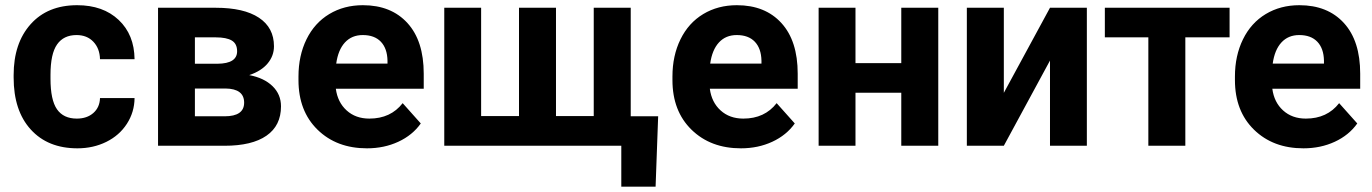

<svg xmlns="http://www.w3.org/2000/svg" viewBox="-20 -558 5253 735"><path d="M273.9 -104Q313 -104 337.4 -125.5Q361.8 -147 362.8 -182.6H495.1Q494.6 -128.9 465.8 -84.2Q437 -39.6 387 -14.9Q336.9 9.8 276.4 9.8Q163.1 9.8 97.7 -62.3Q32.2 -134.3 32.2 -261.2V-270.5Q32.2 -392.6 97.2 -465.3Q162.1 -538.1 275.4 -538.1Q374.5 -538.1 434.3 -481.7Q494.1 -425.3 495.1 -331.5H362.8Q361.8 -372.6 337.4 -398.2Q313 -423.8 272.9 -423.8Q223.6 -423.8 198.5 -387.9Q173.3 -352.1 173.3 -271.5V-256.8Q173.3 -175.3 198.2 -139.6Q223.1 -104 273.9 -104Z M585 0V-528.3H805.7Q913.6 -528.3 971.2 -490.2Q1028.8 -452.1 1028.8 -380.9Q1028.8 -344.2 1004.6 -315.2Q980.5 -286.1 934.1 -270.5Q990.7 -259.8 1023.2 -228.3Q1055.7 -196.8 1055.7 -150.9Q1055.7 -77.1 1000.2 -38.6Q944.8 0 839.4 0ZM726.1 -219.2V-112.8H839.8Q914.6 -112.8 914.6 -165Q914.6 -218.3 843.3 -219.2ZM726.1 -314H813.5Q887.7 -314.9 887.7 -361.8Q887.7 -390.6 867.4 -402.8Q847.2 -415 805.7 -415H726.1Z M1384.8 9.8Q1268.6 9.8 1195.6 -61.5Q1122.6 -132.8 1122.6 -251.5V-265.1Q1122.6 -344.7 1153.3 -407.5Q1184.1 -470.2 1240.5 -504.2Q1296.9 -538.1 1369.1 -538.1Q1477.5 -538.1 1539.8 -469.7Q1602.1 -401.4 1602.1 -275.9V-218.3H1265.6Q1272.5 -166.5 1306.9 -135.3Q1341.3 -104 1394 -104Q1475.6 -104 1521.5 -163.1L1590.8 -85.4Q1559.1 -40.5 1504.9 -15.4Q1450.7 9.8 1384.8 9.8ZM1368.7 -423.8Q1326.7 -423.8 1300.5 -395.5Q1274.4 -367.2 1267.1 -314.5H1463.4V-325.7Q1462.4 -372.6 1438 -398.2Q1413.6 -423.8 1368.7 -423.8Z M1821.8 -528.3V-113.8H1966.8V-528.3H2108.4V-113.8H2252.9V-528.3H2394.5V-112.8H2499.5L2489.7 156.7H2358.4V0H1680.7V-528.3Z M2816.4 9.8Q2700.2 9.8 2627.2 -61.5Q2554.2 -132.8 2554.2 -251.5V-265.1Q2554.2 -344.7 2585 -407.5Q2615.7 -470.2 2672.1 -504.2Q2728.5 -538.1 2800.8 -538.1Q2909.2 -538.1 2971.4 -469.7Q3033.7 -401.4 3033.7 -275.9V-218.3H2697.3Q2704.1 -166.5 2738.5 -135.3Q2772.9 -104 2825.7 -104Q2907.2 -104 2953.1 -163.1L3022.5 -85.4Q2990.7 -40.5 2936.5 -15.4Q2882.3 9.8 2816.4 9.8ZM2800.3 -423.8Q2758.3 -423.8 2732.2 -395.5Q2706.1 -367.2 2698.7 -314.5H2895V-325.7Q2894 -372.6 2869.6 -398.2Q2845.2 -423.8 2800.3 -423.8Z M3571.8 0H3430.2V-203.1H3254.9V0H3113.8V-528.3H3254.9V-316.4H3430.2V-528.3H3571.8Z M3999.5 -528.3H4140.6V0H3999.5V-326.2L3822.8 0H3681.2V-528.3H3822.8V-202.6Z M4687 -415H4517.6V0H4376V-415H4209.5V-528.3H4687Z M4969.7 9.8Q4853.5 9.8 4780.5 -61.5Q4707.5 -132.8 4707.5 -251.5V-265.1Q4707.5 -344.7 4738.3 -407.5Q4769 -470.2 4825.4 -504.2Q4881.8 -538.1 4954.1 -538.1Q5062.5 -538.1 5124.8 -469.7Q5187 -401.4 5187 -275.9V-218.3H4850.6Q4857.4 -166.5 4891.8 -135.3Q4926.3 -104 4979 -104Q5060.5 -104 5106.4 -163.1L5175.8 -85.4Q5144 -40.5 5089.8 -15.4Q5035.6 9.8 4969.7 9.8ZM4953.6 -423.8Q4911.6 -423.8 4885.5 -395.5Q4859.4 -367.2 4852.1 -314.5H5048.3V-325.7Q5047.4 -372.6 5022.9 -398.2Q4998.5 -423.8 4953.6 -423.8Z"/></svg>

Font: RobotoInd
Style: Bold
Weight: 700
Designer: Google
Version: Version 2.001150; 2014